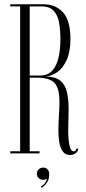

<svg xmlns="http://www.w3.org/2000/svg" viewBox="-20 -720 404 901"><path d="M309.5 7.5Q286.5 7.5 274.5 -9.5Q262.5 -26.5 258.2 -52.5Q254 -78.5 254 -106Q254 -140.5 256.5 -176.2Q259 -212 259 -242.5Q259 -304.5 236.5 -330Q214 -355.5 153 -355.5H119.5V-10H165.5V0H28V-10H74.5V-690H28V-700H184Q241 -700 275.8 -661.8Q310.5 -623.5 310.5 -537.5Q310.5 -478 293.5 -439.8Q276.5 -401.5 249.8 -382.2Q223 -363 194 -361Q240.5 -360.5 263.5 -341Q286.5 -321.5 294.2 -287.5Q302 -253.5 302 -208.5Q302 -184 301 -158.2Q300 -132.5 300 -108Q300 -89 301.8 -66Q303.5 -43 309 -26.5Q314.5 -10 326 -10Q336.5 -10 338 -22.5H347Q346 -8.5 334.5 -0.5Q323 7.5 309.5 7.5ZM119.5 -365.5H167.5Q205 -365.5 225.8 -389Q246.5 -412.5 255 -451.2Q263.5 -490 263.5 -535.5Q263.5 -577.5 257.5 -612.5Q251.5 -647.5 232.5 -668.8Q213.5 -690 174 -690H119.5ZM175 161 171.5 155Q183 149.5 190.8 139Q198.5 128.5 200.5 118.5Q192 124 182 124Q169.5 124 161.2 115.5Q153 107 153 95Q153 82.5 161.8 74.5Q170.5 66.5 182.5 66.5Q197 66.5 204 75.8Q211 85 211 97Q211 122 199.8 137.8Q188.5 153.5 175 161Z"/></svg>

Font: Imbue 100pt ExtraLight
Style: Regular
Weight: 200
Designer: Tyler Finck
Foundry: Etcetera Type Company
Version: Version 1.102; ttfautohint (v1.8.3)